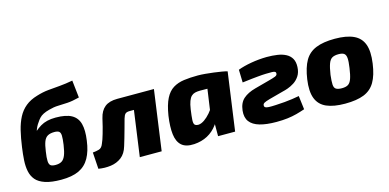

<svg xmlns="http://www.w3.org/2000/svg" viewBox="-70 -1127 3107 1535"><g transform="rotate(-15 1483.5 -359.5)"><path d="M284 12Q203 12 152 -5Q101 -22 75.5 -52Q50 -82 41.5 -123.5Q33 -165 36 -215Q39 -265 47 -321Q57 -394 71.5 -454Q86 -514 110 -560Q134 -606 173 -638Q212 -670 270 -687Q321 -703 368 -707.5Q415 -712 464.5 -716Q514 -720 573 -731L589 -587Q531 -572 489 -569.5Q447 -567 411 -566Q375 -565 336 -554Q305 -546 284.5 -535.5Q264 -525 251 -511Q238 -497 228 -481Q216 -465 207.5 -448Q199 -431 192 -408V-414Q216 -435 241 -450Q266 -465 297 -472.5Q328 -480 367 -480Q453 -480 499 -454Q545 -428 559 -374.5Q573 -321 561 -238Q550 -153 518.5 -97Q487 -41 430.5 -14.5Q374 12 284 12ZM270 -114Q301 -114 320.5 -125.5Q340 -137 352.5 -167Q365 -197 373 -253Q380 -303 379 -328Q378 -353 366 -362Q354 -371 328 -371Q293 -371 272 -359Q251 -347 240 -318.5Q229 -290 222 -239Q214 -188 215.5 -160.5Q217 -133 229.5 -123.5Q242 -114 270 -114Z M1173 -497 1158 -377H952Q928 -377 917 -367Q906 -357 898 -329Q888 -293 877.5 -254Q867 -215 856.5 -179.5Q846 -144 838 -118Q821 -59 783 -30Q745 -1 694.5 6Q644 13 592 4L583 -133Q610 -135 634.5 -142Q659 -149 671 -182Q677 -195 683.5 -213.5Q690 -232 697 -256.5Q704 -281 712 -311Q720 -341 728 -378Q742 -438 779 -467.5Q816 -497 883 -497ZM1186 -497 1117 0H936L1005 -497Z M1553 -511Q1579 -511 1613 -508Q1647 -505 1682 -500.5Q1717 -496 1746.5 -491Q1776 -486 1792 -481L1658 -387Q1626 -388 1598.5 -388.5Q1571 -389 1538 -389Q1515 -389 1497 -384.5Q1479 -380 1466 -367.5Q1453 -355 1443.5 -330Q1434 -305 1428 -264Q1420 -208 1418.5 -178.5Q1417 -149 1426 -139Q1435 -129 1458 -129Q1481 -131 1506.5 -148.5Q1532 -166 1557 -195Q1582 -224 1601 -259L1631 -206Q1614 -140 1579 -92Q1544 -44 1495 -18Q1446 8 1384 12Q1315 16 1280 -15Q1245 -46 1237.5 -108.5Q1230 -171 1243 -261Q1257 -348 1282.5 -398.5Q1308 -449 1347 -473Q1386 -497 1437.5 -504Q1489 -511 1553 -511ZM1615 -495 1792 -481 1725 0H1584V-110L1562 -125Z M2122 -511Q2170 -511 2210.5 -505Q2251 -499 2281 -483Q2311 -467 2326.5 -439.5Q2342 -412 2340 -370Q2338 -326 2318.5 -296.5Q2299 -267 2272 -250Q2245 -233 2219.5 -224Q2194 -215 2179 -212L2060 -180Q2024 -170 2012 -162.5Q2000 -155 2000 -144Q1999 -132 2007.5 -126.5Q2016 -121 2037 -120Q2058 -119 2094 -121Q2135 -123 2169 -126Q2203 -129 2233.5 -133.5Q2264 -138 2290 -143L2304 -30Q2269 -18 2233.5 -8.5Q2198 1 2157 6Q2116 11 2065 11Q1983 11 1927.5 -5Q1872 -21 1846 -55.5Q1820 -90 1826 -147Q1833 -210 1870 -242.5Q1907 -275 1970 -292L2092 -325Q2126 -334 2145.5 -341.5Q2165 -349 2164 -365Q2165 -374 2157.5 -378.5Q2150 -383 2132.5 -383.5Q2115 -384 2082 -383Q2065 -383 2050 -381.5Q2035 -380 2015 -378.5Q1995 -377 1964.5 -373.5Q1934 -370 1885 -364L1882 -470Q1930 -488 1993 -499Q2056 -510 2122 -511Z M2686 -511Q2782 -511 2840.5 -484Q2899 -457 2920.5 -398Q2942 -339 2928 -241Q2915 -147 2882.5 -91.5Q2850 -36 2790 -12Q2730 12 2634 12Q2539 12 2480 -14Q2421 -40 2398.5 -98.5Q2376 -157 2390 -255Q2404 -350 2436 -405.5Q2468 -461 2529 -486Q2590 -511 2686 -511ZM2683 -384Q2650 -384 2630.5 -373Q2611 -362 2599.5 -331Q2588 -300 2579 -241Q2573 -189 2574.5 -161.5Q2576 -134 2592 -124Q2608 -114 2640 -114Q2673 -114 2691.5 -125.5Q2710 -137 2721 -167.5Q2732 -198 2740 -255Q2748 -308 2745.5 -335.5Q2743 -363 2728.5 -373.5Q2714 -384 2683 -384Z"/></g></svg>

Font: Exo 2 ExtraBold
Style: Italic
Weight: 800
Italic angle: -8°
Designer: Natanael Gama
Foundry: Natanael Gama
Version: Version 2.010